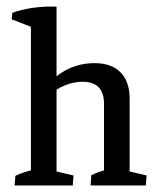

<svg xmlns="http://www.w3.org/2000/svg" viewBox="-20 -565 487 585"><path d="M74.2 -2.9V-504.9L152.3 -490.7V-2.9ZM296.9 -2.9V-249Q296.9 -315.9 231.4 -315.9Q179.7 -315.9 127.9 -274.9L118.2 -299.3Q180.2 -372.6 268.1 -372.6Q319.8 -372.6 347.4 -344.5Q375 -316.4 375 -264.2V-2.9ZM24.4 0 26.9 -29.3Q41 -36.1 55.2 -40.5Q69.3 -44.9 83.5 -48.3L74.2 -12.2V-79.1H152.3V-12.2L144.5 -44.4L204.1 -30.3L201.7 0ZM255.9 0 258.3 -31.2Q268.6 -36.1 280.3 -40.5Q292 -44.9 306.2 -48.3L296.9 -12.2V-79.1H375V-12.2L367.2 -44.4L426.8 -30.3L424.3 0ZM74.2 -436.5V-497.6L81.5 -480.5L15.6 -506.3L17.6 -525.9Q63.5 -542.5 123 -544.9H152.3V-460.9Z"/></svg>

Font: Markazi Text
Style: Regular
Weight: 400
Designer: Borna Izadpanah (Arabic designer), Fiona Ross (Arabic design director) and Florian Runge (Latin designer)
Foundry: Borna Izadpanah and Florian Runge
Version: Version 1.000